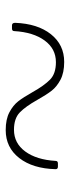

<svg xmlns="http://www.w3.org/2000/svg" viewBox="194 -668 245 673"><g transform="rotate(-90 316.5 -331.5)"><path d="M60 -259Q62 -339 99 -386.5Q136 -434 197 -434Q235 -434 259.5 -421Q284 -408 298 -390Q312 -372 330 -340Q353 -299 374 -278.5Q395 -258 435 -258Q482 -258 511 -297.5Q540 -337 544 -404Q544 -412 553 -412H564Q573 -412 573 -401Q570 -322 533 -275.5Q496 -229 436 -229Q398 -229 373.5 -242Q349 -255 335 -273Q321 -291 303 -323Q280 -364 259 -384.5Q238 -405 198 -405Q151 -405 122 -365.5Q93 -326 89 -259Q89 -251 80 -251H69Q60 -251 60 -259Z"/></g></svg>

Font: LINE Seed JP_TTF Thin
Style: Regular
Weight: 250
Designer: LY Corporation & Fontrix & Fontworks
Version: Version 1.008